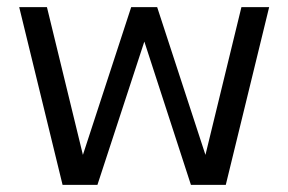

<svg xmlns="http://www.w3.org/2000/svg" viewBox="-20 -520 811 540"><path d="M34 -500H112L224 -40L199 -41L349 -500H422L572 -41L547 -40L659 -500H737L615 0H517L372 -446H400L254 0H156Z"/></svg>

Font: Uncut Sans Variable
Style: Regular
Weight: 400
Designer: Kasper Nordkvist
Foundry: UNCUT.wtf
Version: Version 1.304;Glyphs 3.2 (3246)